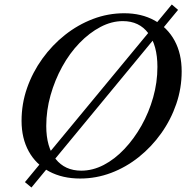

<svg xmlns="http://www.w3.org/2000/svg" viewBox="-20 -783 829 855"><path d="M337 12Q258 12 199 -19.5Q140 -51 108 -109Q76 -167 76 -245Q76 -321 100.5 -391Q125 -461 168.5 -521.5Q212 -582 269.5 -627.5Q327 -673 394 -698.5Q461 -724 533 -724Q610 -724 668 -692Q726 -660 757.5 -602Q789 -544 789 -465Q789 -390 765 -320Q741 -250 698 -189.5Q655 -129 598 -83.5Q541 -38 474.5 -13Q408 12 337 12ZM342 -23Q393 -23 442 -48.5Q491 -74 534 -119.5Q577 -165 610 -223.5Q643 -282 662 -349Q681 -416 681 -485Q681 -581 640.5 -635Q600 -689 527 -689Q477 -689 427.5 -663Q378 -637 334 -591.5Q290 -546 257 -486Q224 -426 205 -358.5Q186 -291 186 -222Q186 -128 227.5 -75.5Q269 -23 342 -23ZM120 52 91 28 745 -763 773 -739Z"/></svg>

Font: Baskervville Medium
Style: Italic
Weight: 500
Italic angle: -18°
Version: Version 1.100